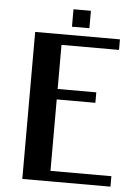

<svg xmlns="http://www.w3.org/2000/svg" viewBox="-56 -867 659 911"><g transform="rotate(5 273.0 -411.5)"><path d="M85 0ZM256.8 -823.2H339.8V-740.2H256.8ZM504.9 0H85V-700.2H488.8V-649.9H214.8V-439.9H398.9V-390.1H214.8V-49.8H504.9Z"/></g></svg>

Font: Pfennig
Style: Bold
Weight: 700
Version: Version 20120410 ; ttfautohint (v0.8)